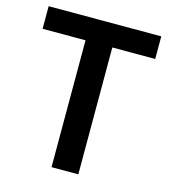

<svg xmlns="http://www.w3.org/2000/svg" viewBox="-107 -800 784 886"><g transform="rotate(15 285.0 -357.0)"><path d="M349 0H221V-606H16V-714H554V-606H349Z"/></g></svg>

Font: Noto Sans Devanagari SemiBold
Style: Regular
Weight: 600
Version: Version 2.003